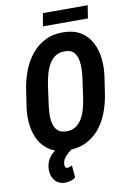

<svg xmlns="http://www.w3.org/2000/svg" viewBox="-111 -927 808 1199"><g transform="rotate(-10 292.5 -327.5)"><path d="M559.6 -410.6 542 -293Q532.7 -232.9 511.2 -177.5Q489.7 -122.1 454.1 -79.6Q418.5 -37.1 367.7 -12.9Q316.9 11.2 250 9.8Q186 8.3 143.3 -17.6Q100.6 -43.5 76.7 -86.4Q52.7 -129.4 45.7 -182.9Q38.6 -236.3 45.4 -292L63 -410.2Q72.3 -470.7 93.8 -526.6Q115.2 -582.5 151.1 -627Q187 -671.4 238.3 -697Q289.6 -722.7 357.4 -720.7Q422.4 -719.2 464.8 -691.9Q507.3 -664.6 530.8 -619.9Q554.2 -575.2 560.5 -520.8Q566.9 -466.3 559.6 -410.6ZM403.8 -292 420.9 -412.6Q424.3 -437.5 426 -469Q427.7 -500.5 422.4 -530.5Q417 -560.5 399.9 -580.6Q382.8 -600.6 347.2 -602.1Q308.1 -604 282 -586.4Q255.9 -568.8 239.7 -539.3Q223.6 -509.8 215.1 -476.1Q206.5 -442.4 201.7 -411.6L185.1 -291.5Q181.6 -266.1 180.2 -235.4Q178.7 -204.6 184.8 -176Q190.9 -147.5 208.3 -128.7Q225.6 -109.9 261.2 -108.4Q298.8 -106.4 324.2 -123.3Q349.6 -140.1 365.7 -168Q381.8 -195.8 390.6 -228.8Q399.4 -261.7 403.8 -292ZM218.3 -29.3 286.6 0Q272 12.2 256.6 24.7Q241.2 37.1 229.7 53Q218.3 68.8 216.3 89.4Q215.3 98.6 217.8 107.4Q220.2 116.2 231 116.7Q238.8 117.7 246.8 114.3Q254.9 110.8 262.2 107.4L268.6 185.5Q254.9 195.8 237.8 200.9Q220.7 206.1 203.1 206.1Q160.2 206.1 137.2 177.2Q114.3 148.4 115.2 107.9Q116.2 74.2 129.6 48.6Q143.1 22.9 166.5 3.9Q189.9 -15.1 218.3 -29.3ZM532.7 -860.8 520 -779.3H234.9L248.5 -860.8Z"/></g></svg>

Font: Roboto Condensed
Style: Bold Italic
Weight: 700
Italic angle: -12°
Designer: Christian Robertson
Foundry: Google
Version: Version 3.0